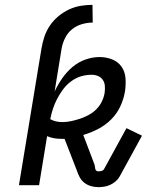

<svg xmlns="http://www.w3.org/2000/svg" viewBox="-20 -763 640 791"><path d="M151 -564Q155 -588 163 -612Q171 -636 185.5 -657.5Q200 -679 220.5 -696Q241 -713 264.5 -724Q288 -735 312.5 -739Q337 -743 361 -743L362 -670Q340 -670 317.5 -663.5Q295 -657 277 -642.5Q259 -628 248.5 -607Q238 -586 234 -564ZM385 8Q369 8 354 3.5Q339 -1 327 -10.5Q315 -20 308 -33.5Q301 -47 296 -62L246 -191H233Q218 -191 203 -193.5Q188 -196 174 -202L141 0H58L151 -564H234L205 -386Q218 -414 236 -440Q254 -466 278 -486.5Q302 -507 331.5 -517.5Q361 -528 390 -528Q417 -528 441.5 -518.5Q466 -509 480.5 -488.5Q495 -468 497 -441Q499 -414 495 -387Q490 -356 476 -325.5Q462 -295 438 -271Q414 -247 384 -231.5Q354 -216 323 -207L369 -86Q370 -82 371 -77Q372 -72 372.5 -67.5Q373 -63 376.5 -60Q380 -57 385 -57Q392 -57 399 -59Q406 -61 409 -67L501 -235L565 -204L473 -36Q467 -25 456.5 -16Q446 -7 434 -1.5Q422 4 409.5 6Q397 8 385 8ZM237 -260Q255 -260 273.5 -264Q292 -268 310 -274Q328 -280 345.5 -289.5Q363 -299 377 -313Q391 -327 399.5 -344.5Q408 -362 411 -380Q413 -395 412 -409Q411 -423 403.5 -434Q396 -445 383.5 -450Q371 -455 357 -455Q335 -455 313.5 -448.5Q292 -442 273 -428Q254 -414 240 -395Q226 -376 215.5 -356Q205 -336 198 -314.5Q191 -293 187 -272Q198 -266 210.5 -263Q223 -260 237 -260Z"/></svg>

Font: Iosevka HT Extended
Style: Italic
Weight: 400
Width: 7
Italic angle: -9°
Monospace: yes
Designer: Belleve Invis
Foundry: Belleve Invis
Version: Version 32.3.0; ttfautohint (v1.8.4)